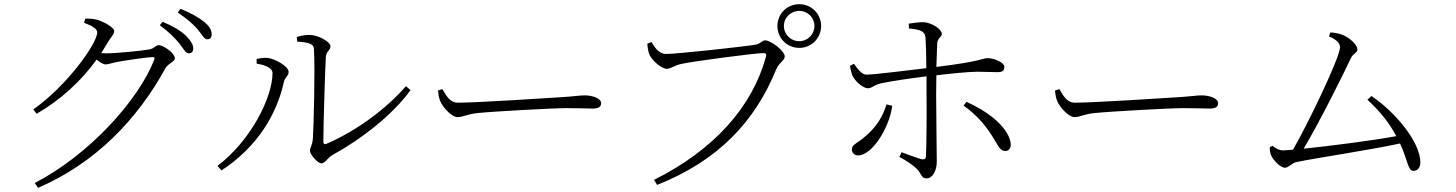

<svg xmlns="http://www.w3.org/2000/svg" viewBox="-20 -841 6960 918"><path d="M836 -635C857 -608 868 -586 882 -586C896 -586 904 -594 904 -609C904 -628 893 -646 868 -671C845 -693 808 -716 757 -737L744 -720C786 -690 815 -660 836 -635ZM923 -703C945 -678 955 -653 971 -653C984 -653 992 -661 992 -677C992 -697 981 -717 953 -739C930 -757 893 -779 843 -799L830 -781C875 -750 900 -729 923 -703ZM146 34 162 57C434 -60 636 -268 771 -515C785 -539 816 -545 816 -563C816 -586 762 -625 739 -625C723 -625 719 -608 690 -604C663 -599 539 -586 487 -586L464 -587L497 -641C512 -666 526 -676 526 -693C526 -709 479 -736 446 -746C425 -752 405 -752 388 -752L382 -732C417 -719 445 -704 445 -687C445 -631 294 -425 139 -318L155 -297C269 -363 365 -450 442 -556C458 -543 474 -533 485 -533C498 -533 519 -541 540 -545C578 -552 687 -568 709 -568C718 -568 721 -565 717 -554C640 -359 404 -99 146 34Z M1399 -664 1401 -642C1453 -639 1480 -632 1481 -608C1487 -512 1480 -239 1476 -181C1473 -141 1462 -137 1462 -120C1462 -103 1498 -60 1517 -60C1535 -60 1546 -87 1570 -100C1710 -177 1856 -291 1943 -410L1921 -429C1832 -327 1692 -218 1540 -153C1532 -150 1526 -152 1526 -165C1526 -241 1535 -527 1538 -570C1541 -599 1560 -599 1560 -620C1560 -642 1499 -674 1461 -674C1440 -674 1424 -672 1399 -664ZM1207 -537C1229 -533 1283 -522 1283 -492C1283 -377 1181 -170 1020 -48L1039 -26C1214 -141 1304 -298 1337 -448C1342 -473 1360 -477 1360 -497C1360 -525 1293 -560 1261 -564C1241 -566 1220 -562 1207 -559Z M2095 -415 2074 -408C2076 -390 2078 -375 2085 -357C2098 -326 2141 -281 2167 -281C2194 -281 2205 -293 2259 -300C2333 -308 2626 -324 2687 -324C2746 -324 2781 -322 2814 -322C2846 -322 2854 -333 2854 -348C2854 -372 2810 -385 2776 -385C2750 -385 2726 -380 2659 -376C2617 -373 2256 -350 2170 -350C2131 -350 2115 -382 2095 -415Z M3697 -717C3697 -658 3743 -612 3802 -612C3859 -612 3906 -658 3906 -717C3906 -775 3859 -821 3802 -821C3743 -821 3697 -775 3697 -717ZM3728 -717C3728 -757 3761 -789 3802 -789C3841 -789 3874 -757 3874 -717C3874 -676 3841 -644 3802 -644C3761 -644 3728 -676 3728 -717ZM3165 -583C3130 -583 3109 -616 3095 -640L3075 -632C3077 -604 3081 -590 3086 -578C3096 -555 3141 -512 3168 -512C3187 -512 3207 -529 3236 -535C3293 -548 3590 -587 3629 -587C3640 -587 3646 -586 3642 -569C3577 -332 3397 -126 3107 19L3122 43C3412 -72 3589 -258 3691 -509C3705 -542 3732 -552 3732 -571C3732 -598 3665 -648 3639 -648C3624 -648 3618 -633 3595 -628C3549 -619 3216 -583 3165 -583Z M4729 -182C4749 -151 4760 -119 4786 -119C4807 -119 4817 -138 4811 -164C4794 -240 4698 -311 4601 -354L4587 -336C4658 -287 4704 -224 4729 -182ZM4219 -342C4200 -285 4174 -232 4099 -174C4072 -154 4053 -147 4053 -127C4053 -112 4063 -98 4083 -98C4149 -98 4232 -228 4246 -335ZM4044 -526C4047 -507 4052 -486 4058 -475C4074 -446 4110 -419 4129 -419C4151 -419 4158 -436 4199 -444C4252 -455 4345 -468 4410 -476V-390C4411 -305 4410 -138 4407 -93C4406 -79 4397 -78 4385 -80C4360 -87 4321 -102 4291 -113L4280 -91C4312 -74 4347 -51 4366 -31C4387 -8 4385 12 4410 12C4440 12 4459 -27 4459 -68C4459 -92 4456 -320 4456 -388L4457 -481C4524 -489 4612 -498 4653 -498C4693 -498 4721 -496 4749 -496C4773 -496 4782 -502 4782 -522C4782 -541 4736 -563 4701 -563C4680 -563 4670 -547 4457 -521L4461 -633C4463 -662 4483 -662 4483 -679C4483 -701 4436 -732 4397 -735C4378 -735 4348 -732 4325 -728L4326 -705C4381 -699 4402 -693 4405 -661C4407 -636 4409 -576 4409 -515C4338 -507 4169 -485 4123 -484C4103 -483 4081 -510 4063 -536Z M5045 -415 5024 -408C5026 -390 5028 -375 5035 -357C5048 -326 5091 -281 5117 -281C5144 -281 5155 -293 5209 -300C5283 -308 5576 -324 5637 -324C5696 -324 5731 -322 5764 -322C5796 -322 5804 -333 5804 -348C5804 -372 5760 -385 5726 -385C5700 -385 5676 -380 5609 -376C5567 -373 5206 -350 5120 -350C5081 -350 5065 -382 5045 -415Z M6051 -137C6051 -125 6052 -114 6056 -102C6066 -76 6102 -39 6124 -39C6140 -39 6158 -62 6178 -66C6273 -86 6526 -123 6674 -155C6713 -69 6711 -24 6739 -24C6759 -24 6771 -42 6771 -64C6771 -166 6644 -311 6537 -382L6518 -364C6571 -316 6621 -257 6656 -190C6542 -169 6338 -143 6213 -130C6282 -245 6395 -469 6440 -565C6449 -584 6470 -589 6470 -604C6470 -628 6430 -664 6394 -676C6382 -681 6360 -685 6341 -686L6334 -667C6367 -653 6387 -636 6387 -615C6387 -568 6235 -251 6162 -125L6115 -122C6097 -122 6082 -129 6064 -144Z"/></svg>

Font: Noto Serif CJK SC Light
Style: Regular
Weight: 300
Designer: Ryoko NISHIZUKA 西塚涼子 (kana & ideographs); Frank Grießhammer (Latin, Greek & Cyrillic); Wenlong ZHANG 张文龙 (bopomofo); San
Foundry: Adobe
Version: Version 2.001;hotconv 1.1.0;makeotfexe 2.6.0